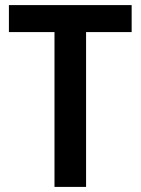

<svg xmlns="http://www.w3.org/2000/svg" viewBox="-20 -827 552 754"><path d="M318 -93H194V-701H15V-807H497V-701H318Z"/></svg>

Font: Noto Sans Telugu UI SemiCondensed SemiBold
Style: Regular
Weight: 600
Width: 4
Designer: Jelle Bosma - Monotype Design Team
Foundry: Monotype Imaging Inc.
Version: Version 2.005; ttfautohint (v1.8.4.7-5d5b)